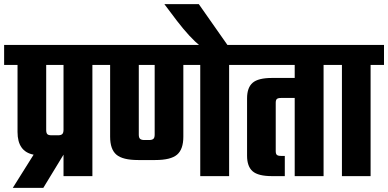

<svg xmlns="http://www.w3.org/2000/svg" viewBox="-40 -854 1882 931"><path d="M472 -636V-539H408V0H268V-104L170 57H22L123 -104Q45 -119 45 -214V-539H-20V-636ZM268 -225V-539H184V-224Q184 -209 189.5 -203.5Q195 -198 210 -198H242Q256 -198 262 -204Q268 -210 268 -225Z M1136 -636V-539H1071V0H931V-539H849V-191Q849 -130 818.5 -104Q788 -78 713 -78H630Q555 -78 524.5 -104Q494 -130 494 -191V-539H432V-636ZM710 -201V-539H633V-201Q633 -186 639.5 -180.5Q646 -175 660 -175H683Q697 -175 703.5 -180.5Q710 -186 710 -201Z M924 -834 1067 -630H932Q881 -671 818 -753L757 -834Z M1593 -636V-539H1529V0H1389V-379H1323Q1308 -379 1302.5 -374Q1297 -369 1297 -356V-121Q1297 -108 1302.5 -103Q1308 -98 1323 -98H1341V0H1279Q1212 0 1185 -23.5Q1158 -47 1158 -99V-377Q1158 -429 1185 -452.5Q1212 -476 1279 -476H1389V-539H1096V-636Z M1822 -636V-539H1757V0H1618V-539H1553V-636Z"/></svg>

Font: Teko SemiBold
Style: Regular
Weight: 600
Designer: Manushi Parikh, Jonny Pinhorn
Foundry: Indian Type Foundry
Version: Version 1.106;PS 1.0;hotconv 1.0.78;makeotf.lib2.5.61930; tt